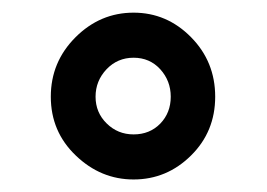

<svg xmlns="http://www.w3.org/2000/svg" viewBox="-20 -741 428 308"><path d="M61.5 -585.9Q61.5 -641.6 101.1 -681.2Q140.6 -720.7 194.3 -720.7Q247.6 -720.7 286.4 -681.4Q325.2 -642.1 325.2 -585.9Q325.2 -529.8 286.4 -491.5Q247.6 -453.1 194.3 -453.1Q141.6 -453.1 101.6 -491.5Q61.5 -529.8 61.5 -585.9ZM194.3 -525.4Q220.2 -525.4 237.1 -542.7Q253.9 -560.1 253.9 -585.9Q253.9 -611.3 237.1 -629.9Q220.2 -648.4 194.3 -648.4Q168.5 -648.4 150.9 -629.9Q133.3 -611.3 133.3 -585.9Q133.3 -560.5 151.1 -543Q168.9 -525.4 194.3 -525.4Z"/></svg>

Font: Vazir FD-UI
Style: Bold-FD-UI
Weight: 700
Designer: Saber Rastikerdar
Foundry: Saber Rastikerdar
Version: Version 30.0.0